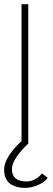

<svg xmlns="http://www.w3.org/2000/svg" viewBox="-26 -680 249 910"><path d="M90.5 210.5Q73 210.5 57.2 206.8Q41.5 203 26.5 194Q11.5 185 2.5 167.2Q-6.5 149.5 -6.5 125Q-6.5 92 18 55.2Q42.5 18.5 76 -11V-660H108V-0.5L108.5 0Q78.5 27 54.5 60.8Q30.5 94.5 30.5 122.5Q30.5 180 100 180Q122.5 180 142.2 168.5Q162 157 172.5 141.5L200 162.5Q188 182 156 196.2Q124 210.5 90.5 210.5Z"/></svg>

Font: League Spartan ExtraLight
Style: Regular
Weight: 200
Foundry: The League of Moveable Type
Version: Version 2.002